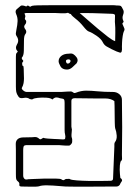

<svg xmlns="http://www.w3.org/2000/svg" viewBox="-20 -717 537 737"><path d="M63 -1Q54 -1 54 -7Q56 -15 49.5 -20Q43 -25 42 -31Q41 -34 41 -49.5Q41 -65 41 -85Q41 -105 41 -121Q41 -137 41 -141Q41 -151 40.5 -163Q40 -175 47 -182Q54 -189 68 -189.5Q82 -190 93 -190Q105 -190 113.5 -191Q122 -192 131 -184Q134 -181 138.5 -183.5Q143 -186 146 -188Q151 -186 164 -185Q177 -184 189 -183.5Q201 -183 202 -183Q207 -183 218 -182Q229 -181 230 -185Q232 -193 230 -200Q228 -207 228 -218V-322Q228 -326 227.5 -330Q227 -334 225 -336Q223 -338 218.5 -338.5Q214 -339 210 -340Q203 -343 196 -343Q189 -343 181 -335Q175 -341 158 -342Q141 -343 125.5 -341.5Q110 -340 105 -336Q104 -335 100 -335.5Q96 -336 94 -337Q85 -344 70.5 -341Q56 -338 51 -346Q44 -356 42.5 -364Q41 -372 41 -385V-498Q41 -503 41.5 -508Q42 -513 46 -516Q50 -520 46 -522Q37 -532 45 -546Q55 -562 44 -578Q40 -584 41 -590.5Q42 -597 43 -603Q47 -622 47.5 -636Q48 -650 42 -663Q37 -675 44 -681.5Q51 -688 60 -695Q66 -698 81 -692Q86 -698 90.5 -694Q95 -690 98 -692Q100 -694 105 -695Q110 -696 125.5 -696.5Q141 -697 174.5 -697Q208 -697 266 -697Q324 -697 414 -697Q423 -697 426 -696H430Q441 -696 444 -694Q447 -692 453 -679Q457 -672 452.5 -660Q448 -648 453 -638Q456 -633 452.5 -630.5Q449 -628 450 -625Q452 -619 456 -611Q460 -603 456 -598Q453 -592 451 -579Q449 -566 448.5 -554Q448 -542 448 -538Q450 -513 440.5 -515Q431 -517 409 -528Q399 -533 389.5 -538.5Q380 -544 375 -554Q369 -567 351 -579.5Q333 -592 321 -596Q314 -598 300 -615.5Q286 -633 269 -646Q264 -650 259 -654.5Q254 -659 252 -663Q248 -663 241 -668Q231 -665 215.5 -666Q200 -667 194 -667H80Q73 -667 74.5 -664Q76 -661 77 -657Q78 -653 76 -648.5Q74 -644 79 -639Q81 -638 80.5 -632.5Q80 -627 78 -625Q72 -618 73 -613Q74 -608 79 -602Q83 -594 78 -587Q72 -581 72 -561Q72 -541 71.5 -522Q71 -503 64 -496Q63 -495 64 -491.5Q65 -488 67 -487Q71 -483 68 -480Q65 -477 65 -474Q65 -464 68 -464Q71 -464 71 -453Q71 -444 71.5 -434.5Q72 -425 72 -416Q72 -407 70.5 -398Q69 -389 64 -380Q62 -376 69 -370Q76 -364 83 -364H214Q222 -364 238.5 -365.5Q255 -367 258 -364Q261 -362 263.5 -360.5Q266 -359 271 -361Q291 -369 310.5 -369Q330 -369 355 -366.5Q380 -364 414 -364Q428 -364 438 -355.5Q448 -347 448 -334Q449 -287 449 -228Q449 -169 448 -122Q448 -115 448.5 -108.5Q449 -102 443 -97Q439 -83 439.5 -65.5Q440 -48 442 -34Q452 -27 447 -20.5Q442 -14 440 -8Q435 -1 426.5 -1Q418 -1 410 -1Q368 -1 321 -0.5Q274 0 232 -1Q227 -1 206 -3Q185 -5 162.5 -5.5Q140 -6 130 -2Q127 -1 117 -0.5Q107 0 63 -1ZM422 -559Q423 -597 422.5 -610.5Q422 -624 421.5 -626.5Q421 -629 421 -633Q421 -652 421.5 -657.5Q422 -663 411 -664Q398 -664 368.5 -665.5Q339 -667 286 -667Q298 -657 316.5 -640.5Q335 -624 356 -606.5Q377 -589 394.5 -575.5Q412 -562 422 -559ZM237 -450Q219 -450 212 -462.5Q205 -475 205 -482Q205 -494 215.5 -502.5Q226 -511 245 -511Q255 -513 261.5 -509Q268 -505 274 -497Q282 -486 274 -474Q267 -467 257.5 -458.5Q248 -450 237 -450ZM240 -473Q247 -473 250 -480Q252 -482 250 -486Q246 -490 243 -489Q233 -489 233 -482Q233 -481 234.5 -477Q236 -473 240 -473ZM404 -23Q414 -23 414 -32L419 -154Q419 -158 419 -163Q419 -168 421 -171Q429 -181 428 -196.5Q427 -212 422 -225Q421 -228 420.5 -247.5Q420 -267 420 -290.5Q420 -314 419 -329Q405 -339 385 -339Q365 -339 351 -339L267 -340Q254 -340 254 -330V-231Q254 -228 255 -225Q256 -222 256 -220Q253 -194 255.5 -188.5Q258 -183 257 -172Q257 -168 252.5 -163Q248 -158 245 -158Q227 -158 218.5 -159Q210 -160 198 -160H84Q73 -160 71 -155.5Q69 -151 69 -141V-43Q69 -36 73.5 -31Q78 -26 88 -29Q92 -29 110.5 -30Q129 -31 152 -31.5Q175 -32 193.5 -31.5Q212 -31 215 -29Q223 -23 227.5 -27Q232 -31 237 -30Q240 -30 243.5 -30.5Q247 -31 249 -29Q255 -26 275.5 -24.5Q296 -23 321.5 -22.5Q347 -22 369.5 -22.5Q392 -23 404 -23Z"/></svg>

Font: Sankofa Display
Style: Regular
Weight: 400
Designer: Batsirai Madzonga
Foundry: Batsirai Madzonga
Version: Version 1.000; ttfautohint (v1.8.4.7-5d5b)